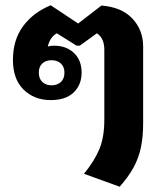

<svg xmlns="http://www.w3.org/2000/svg" viewBox="-20 -593 637 727"><path d="M433 114 298 65Q338 16 356.5 -29Q375 -74 375 -139V-405Q375 -448 347 -467L282 -420H270L195 -467Q169 -452 161 -417Q172 -420 184 -420Q231 -420 260 -392.5Q289 -365 289 -318Q289 -272 259 -243Q229 -214 172 -214Q110 -214 69.5 -253.5Q29 -293 29 -366Q29 -442 67.5 -494Q106 -546 172 -573L276 -504L364 -572Q441 -566 481.5 -522.5Q522 -479 522 -417V-127Q522 -75 513.5 -34.5Q505 6 485.5 41.5Q466 77 433 114ZM175 -270Q197 -270 210.5 -282.5Q224 -295 224 -318Q224 -340 210.5 -352.5Q197 -365 175 -365Q154 -365 140.5 -353Q127 -341 127 -318Q127 -295 140.5 -282.5Q154 -270 175 -270Z"/></svg>

Font: Noto Sans Thai Looped
Style: Bold
Weight: 700
Designer: Sasikarn Vongin, Ben Mitchell
Foundry: The Fontpad Ltd
Version: Version 1.001; ttfautohint (v1.8.4.7-5d5b)